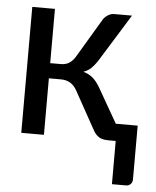

<svg xmlns="http://www.w3.org/2000/svg" viewBox="-49 -520 591 726"><g transform="rotate(5 247.0 -157.0)"><path d="M314.5 -454.1Q321.3 -463.9 332.3 -470.7Q343.3 -477.5 355.5 -477.5H422.9L310.1 -295.4Q298.8 -278.3 287.1 -267.1Q275.4 -255.9 258.3 -250Q280.3 -243.7 294.7 -231Q309.1 -218.3 321.3 -197.8L397.5 -64.9H480.5V137.7Q480.5 150.4 473.6 157.2Q466.8 164.1 456.1 164.1H402.8V0H376Q352.5 0 340.1 -7.6Q327.6 -15.1 318.8 -29.8L236.8 -177.7Q216.8 -213.9 176.8 -213.9H130.4V0.5H44.4V-477.5H130.4V-271.5H170.4Q189 -271.5 201.9 -279.5Q214.8 -287.6 224.6 -303.2Z"/></g></svg>

Font: Carlito
Style: Regular
Weight: 400
Designer: Lukasz Dziedzic
Foundry: tyPoland Lukasz Dziedzic
Version: Version 1.103; Beta1; all basic design good, some composites